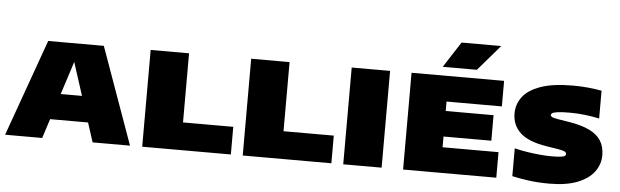

<svg xmlns="http://www.w3.org/2000/svg" viewBox="-50 -987 3797 1176"><g transform="rotate(5 1848.5 -399.0)"><path d="M9 0 222 -595H564L777 0H547L382 -512H402L237 0ZM232 -119 286 -278H499L552 -119Z M852 0V-595H1088V-170H1397V0Z M1470 0V-595H1706V-170H2015V0Z M2088 0V-595H2324V0Z M2456 0V-595H3025V-438H2685V-157H3029V0ZM2569 -223V-380H2979V-223ZM2643 -648 2745 -806H2989L2853 -648Z M3355 8Q3289 8 3231.5 0.5Q3174 -7 3126 -18V-189Q3162 -180 3203.5 -173.5Q3245 -167 3284 -163.5Q3323 -160 3351 -160Q3391 -160 3410.5 -162.5Q3430 -165 3436 -169.8Q3442 -174.5 3442 -181Q3442 -186.5 3438.5 -191.2Q3435 -196 3423 -200Q3411 -204 3386 -208L3317 -219Q3205.5 -237 3155.8 -283.8Q3106 -330.5 3106 -403Q3106 -458.5 3140 -504Q3174 -549.5 3249.5 -576.2Q3325 -603 3449 -603Q3497 -603 3542.8 -598.5Q3588.5 -594 3625 -587V-416Q3582.5 -425 3537.2 -430.5Q3492 -436 3443 -436Q3391.5 -436 3367 -432.2Q3342.5 -428.5 3335.2 -423Q3328 -417.5 3328 -412Q3328 -405.5 3335.8 -400.5Q3343.5 -395.5 3374 -390L3443 -379Q3520 -366.5 3568.8 -343Q3617.5 -319.5 3640.8 -282.5Q3664 -245.5 3664 -193Q3664 -137.5 3630.5 -92Q3597 -46.5 3528.5 -19.2Q3460 8 3355 8Z"/></g></svg>

Font: Encode Sans SC Expanded Black
Style: Regular
Weight: 900
Width: 7
Designer: Multiple Designers
Foundry: Impallari Type
Version: Version 3.002